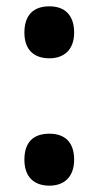

<svg xmlns="http://www.w3.org/2000/svg" viewBox="-20 -574 310 606"><path d="M57 -471C57 -417 87 -390 136 -390C182 -390 214 -417 214 -471C214 -527 184 -554 136 -554C86 -554 57 -527 57 -471ZM57 -70C57 -16 87 12 136 12C182 12 214 -15 214 -70C214 -126 184 -152 136 -152C86 -152 57 -126 57 -70Z"/></svg>

Font: Noto Sans Gujarati UI Condensed
Style: Bold
Weight: 700
Width: 3
Designer: Jelle Bosma - Monotype Design Team, Universal Thirst
Foundry: Monotype Imaging Inc.
Version: Version 2.106